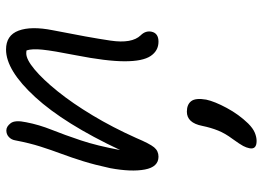

<svg xmlns="http://www.w3.org/2000/svg" viewBox="-137 -399 870 636"><g transform="rotate(-90 298.0 -81.0)"><path d="M478 9Q448 9 430.5 -17Q413 -43 413 -103Q413 -163 433 -265Q448 -341 451.5 -375.5Q455 -410 449 -428Q445 -429 439 -429Q419 -429 386 -401.5Q353 -374 313.5 -325Q274 -276 234 -209.5Q194 -143 159 -65Q140 -20 128 -5.5Q116 9 97 9Q63 9 54.5 -36Q46 -81 59 -151Q70 -202 82 -240.5Q94 -279 106.5 -312.5Q119 -346 130.5 -382Q142 -418 151 -465Q153 -478 162 -486.5Q171 -495 184 -495Q197 -495 208 -480.5Q219 -466 211 -429Q203 -387 186 -344.5Q169 -302 151 -248Q133 -194 119 -118Q206 -303 294.5 -399.5Q383 -496 452 -496Q499 -496 514.5 -454.5Q530 -413 516 -342Q492 -221 481.5 -150Q471 -79 499 -50Q515 -34 511 -14Q506 9 478 9ZM149 334Q120 334 125 310Q127 300 132.5 289.5Q138 279 156 254Q174 230 183.5 206.5Q193 183 199 154Q209 103 246 103Q270 103 281 117.5Q292 132 286 167Q280 195 258.5 235Q237 275 207 306Q191 322 176.5 328Q162 334 149 334Z"/></g></svg>

Font: Shantell Sans Normal
Style: Italic
Weight: 300
Italic angle: -11.31°
Designer: Stephen Nixon, Anya Danilova, Shantell Martin
Foundry: Arrow Type
Version: Version 1.008;[a672d596b]